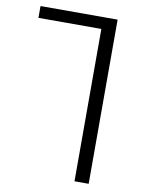

<svg xmlns="http://www.w3.org/2000/svg" viewBox="-87 -630 655 892"><g transform="rotate(10 241.0 -184.0)"><path d="M327.6 203.1V-515.6H30.8V-571.3H394.5V203.1Z"/></g></svg>

Font: Heebo Light
Style: Regular
Weight: 300
Designer: Oded Ezer
Foundry: Ezer Type House
Version: Version 3.100